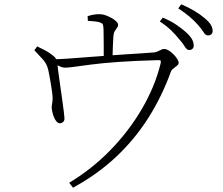

<svg xmlns="http://www.w3.org/2000/svg" viewBox="-20 -813 1040 894"><path d="M814 -631Q798 -651 777 -671.5Q756 -692 724 -713L738 -731Q776 -715 802 -697Q828 -679 845 -664Q865 -646 873.5 -631Q882 -616 882 -601Q882 -591 876 -585.5Q870 -580 861 -580Q850 -580 840.5 -596Q831 -612 814 -631ZM901 -698Q883 -718 862.5 -735.5Q842 -753 810 -774L824 -793Q861 -777 886.5 -761.5Q912 -746 931 -730Q952 -713 961 -698.5Q970 -684 970 -669Q970 -659 964 -653.5Q958 -648 948 -648Q937 -648 927.5 -663.5Q918 -679 901 -698ZM140 -579 153 -597Q172 -587 187 -580Q202 -573 215 -563Q234 -550 240 -540.5Q246 -531 247 -516Q247 -512 250.5 -486Q254 -460 259 -424.5Q264 -389 269 -354Q274 -319 277 -294Q280 -269 280 -265Q281 -252 275 -246Q269 -240 261 -239Q250 -238 241 -250Q232 -262 227 -279Q222 -296 221 -308Q220 -317 222.5 -329.5Q225 -342 225 -355Q225 -367 222.5 -384.5Q220 -402 217 -421.5Q214 -441 210.5 -458Q207 -475 205 -486Q199 -515 179.5 -536.5Q160 -558 140 -579ZM225 -520 224 -537Q252 -537 295.5 -540Q339 -543 388 -547Q437 -551 481 -554Q517 -557 558 -559.5Q599 -562 636.5 -564.5Q674 -567 698 -569Q707 -570 715 -574Q723 -578 730.5 -581.5Q738 -585 745 -585Q754 -585 765.5 -578Q777 -571 787.5 -560.5Q798 -550 805 -539Q812 -528 812 -521Q812 -514 804.5 -507.5Q797 -501 788 -494.5Q779 -488 776 -480Q734 -364 671 -264.5Q608 -165 521.5 -83.5Q435 -2 320 61L302 38Q406 -24 493 -113Q580 -202 641 -306.5Q702 -411 728 -518Q730 -528 728 -530.5Q726 -533 716 -533Q606 -530 530 -524.5Q454 -519 404.5 -512.5Q355 -506 326.5 -502Q298 -498 284 -498Q271 -498 258.5 -504Q246 -510 225 -520ZM389 -716 388 -738Q405 -743 417 -745Q429 -747 442 -747Q460 -747 480.5 -738.5Q501 -730 515.5 -718.5Q530 -707 530 -698Q530 -690 524.5 -683Q519 -676 514 -667.5Q509 -659 508 -644Q507 -629 506 -607.5Q505 -586 504.5 -565.5Q504 -545 504 -531H463Q463 -537 463 -556Q463 -575 463 -599.5Q463 -624 462.5 -646Q462 -668 462 -679Q461 -695 458.5 -700Q456 -705 444 -709Q435 -712 419.5 -713.5Q404 -715 389 -716Z"/></svg>

Font: Noto Serif KR
Style: Regular
Weight: 200
Designer: Ryoko NISHIZUKA 西塚涼子 (kana & ideographs); Frank Grießhammer (Latin, Greek & Cyrillic); Wenlong ZHANG 张文龙 (bopomofo); San
Foundry: Adobe
Version: Version 2.001;hotconv 1.1.0;makeotfexe 2.6.0